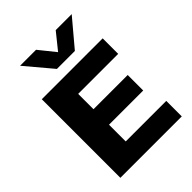

<svg xmlns="http://www.w3.org/2000/svg" viewBox="-229 -916 1028 1028"><g transform="rotate(-45 285.0 -402.0)"><path d="M67.5 0V-595H528.5V-477.5H225.5V-117.5H532.5V0ZM162.5 -244V-361.5H484.5V-244ZM239.5 -652.5 112 -804H233L320 -696H295L382 -804H503L375.5 -652.5Z"/></g></svg>

Font: Encode Sans SC Condensed Thin
Style: Bold
Weight: 700
Version: Version 3.002